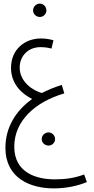

<svg xmlns="http://www.w3.org/2000/svg" viewBox="-20 -772 523 1063"><path d="M201 -678C220 -678 237 -695 237 -714C237 -735 220 -752 201 -752C180 -752 163 -735 163 -714C163 -695 180 -678 201 -678ZM278 271C348 271 410 257 461 236L446 194C392 214 342 221 283 221C184 221 59 186 59 40C59 -103 175 -208 336 -255L322 -302C281 -289 245 -274 212 -257C163 -270 89 -318 89 -398C89 -460 134 -511 204 -511C231 -511 250 -507 265 -503L276 -549C255 -555 233 -559 206 -559C120 -559 41 -501 41 -396C41 -303 107 -249 158 -224C62 -155 10 -61 10 46C10 215 148 271 278 271ZM249 34C268 34 285 18 285 -2C285 -22 268 -39 249 -39C228 -39 211 -22 211 -2C211 18 228 34 249 34Z"/></svg>

Font: Noto Sans Arabic UI XCn Lt
Style: Regular
Weight: 300
Width: 2
Designer: Monotype Design Team, Nadine Chahine and Nizar Qandah
Foundry: Monotype Imaging Inc.
Version: Version 2.010